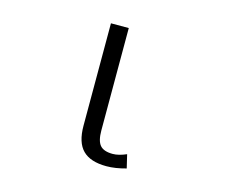

<svg xmlns="http://www.w3.org/2000/svg" viewBox="-104 -873 1207 1026"><g transform="rotate(15 500.0 -360.0)"><path d="M562.5 11.7Q473.6 11.7 431.2 -30.8Q388.7 -73.2 388.7 -166V-732.4H487.3V-166Q487.3 -108.4 507.8 -84.5Q528.3 -60.5 578.1 -60.5Q610.4 -60.5 653.3 -79.1L670.9 -4.9Q611.3 11.7 562.5 11.7Z"/></g></svg>

Font: Gen Shin Gothic Monospace Regular
Style: Regular
Weight: 400
Designer: [Source Han Sans]
Ryoko NISHIZUKA  (kana & ideographs); Paul D. Hunt (Latin, Greek & Cyrillic); Wenlong ZHANG  (bopomofo
Version: Version 1.002.20150607